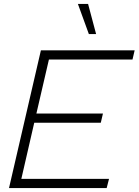

<svg xmlns="http://www.w3.org/2000/svg" viewBox="-20 -961 708 981"><path d="M430 -941 471 -787H434L378 -941ZM26 0 189 -704H668L657 -657H230L166 -381H506L495 -334H155L89 -47H537L525 0Z"/></svg>

Font: Prodigy Sans Light
Style: Italic
Weight: 300
Italic angle: -13°
Designer: Wei Huang
Foundry: Wei Huang
Version: Version 1.003; ttfautohint (v1.8.3)